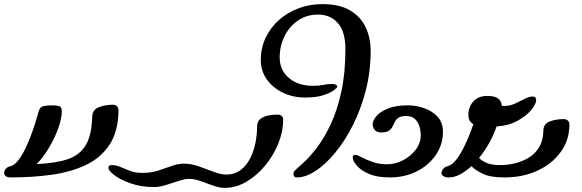

<svg xmlns="http://www.w3.org/2000/svg" viewBox="-108 -864 2836 935"><path d="M-54 0Q-73 0 -80.5 -6.5Q-88 -13 -88 -22Q-88 -32 -80 -41.5Q-72 -51 -62 -53Q-39 -57 -18 -84.5Q3 -112 21.5 -153Q40 -194 55 -238.5Q70 -283 80 -321Q86 -344 105.5 -347.5Q125 -351 146 -351Q166 -351 179.5 -347.5Q193 -344 193 -322Q193 -289 177 -243Q161 -197 133.5 -149.5Q106 -102 71 -65Q162 -69 221 -88.5Q280 -108 309.5 -157Q339 -206 341 -297Q343 -330 373.5 -342Q404 -354 441 -354Q452 -354 460.5 -347.5Q469 -341 469 -326Q468 -224 425.5 -159.5Q383 -95 310 -60.5Q237 -26 143.5 -13Q50 0 -54 0Z M986 51Q961 51 930.5 40Q900 29 869.5 18Q839 7 813 7Q793 7 762.5 17Q732 27 700 37Q668 47 642 47Q580 47 529.5 29.5Q479 12 449.5 -10.5Q420 -33 420 -47Q420 -60 434 -60Q458 -60 479.5 -50.5Q501 -41 526 -31.5Q551 -22 585 -22Q628 -22 662 -33Q696 -44 727 -55.5Q758 -67 789 -67Q823 -67 860 -54Q897 -41 932 -27.5Q967 -14 995 -14Q1034 -14 1062.5 -35Q1091 -56 1109 -90.5Q1127 -125 1135.5 -166.5Q1144 -208 1144 -248Q1144 -271 1158.5 -283.5Q1173 -296 1196 -301Q1219 -306 1244 -306Q1255 -306 1263 -300Q1271 -294 1271 -281Q1271 -224 1247.5 -165.5Q1224 -107 1183.5 -58Q1143 -9 1092 21Q1041 51 986 51Z M1338 0Q1321 0 1321 -18Q1321 -27 1328.5 -34Q1336 -41 1341 -46Q1352 -55 1379 -80.5Q1406 -106 1439 -150Q1472 -194 1503 -260Q1534 -326 1554 -416.5Q1574 -507 1574 -625Q1574 -710 1537.5 -751.5Q1501 -793 1441 -793Q1385 -793 1343 -764Q1301 -735 1277.5 -687.5Q1254 -640 1254 -584Q1254 -523 1298.5 -484.5Q1343 -446 1418 -446Q1444 -446 1465.5 -450.5Q1487 -455 1509 -455Q1534 -455 1534 -441Q1534 -437 1517 -424Q1500 -411 1465.5 -400Q1431 -389 1378 -389Q1319 -389 1270 -412.5Q1221 -436 1191.5 -477Q1162 -518 1162 -572Q1162 -631 1186 -681Q1210 -731 1251.5 -767.5Q1293 -804 1347 -824Q1401 -844 1462 -844Q1545 -844 1596.5 -813.5Q1648 -783 1672.5 -731.5Q1697 -680 1697 -616Q1697 -516 1673.5 -424.5Q1650 -333 1611 -255.5Q1572 -178 1524.5 -120.5Q1477 -63 1428.5 -31.5Q1380 0 1338 0Z M1790 0Q1728 0 1688 -17.5Q1648 -35 1629 -58Q1610 -81 1610 -96Q1610 -110 1622 -110Q1631 -110 1652.5 -98.5Q1674 -87 1706 -75.5Q1738 -64 1777 -64Q1817 -64 1854.5 -83.5Q1892 -103 1916.5 -135Q1941 -167 1941 -206Q1941 -227 1934.5 -248.5Q1928 -270 1912.5 -284.5Q1897 -299 1870 -299Q1845 -299 1833 -291Q1821 -283 1815 -271Q1809 -259 1803 -247Q1797 -235 1785 -227Q1773 -219 1748 -219Q1729 -219 1718 -230Q1707 -241 1707 -258Q1707 -277 1725 -298.5Q1743 -320 1781 -335.5Q1819 -351 1878 -351Q1918 -351 1957 -337.5Q1996 -324 2022.5 -296Q2049 -268 2049 -222Q2049 -160 2014.5 -109.5Q1980 -59 1921.5 -29.5Q1863 0 1790 0Z M2076 0Q2062 0 2052 -5.5Q2042 -11 2042 -22Q2042 -32 2050 -41.5Q2058 -51 2068 -53Q2074 -55 2080 -58Q2086 -61 2093 -65Q2113 -81 2131.5 -111.5Q2150 -142 2167 -181Q2184 -220 2197 -259Q2190 -264 2181.5 -273Q2173 -282 2173 -308Q2173 -328 2182.5 -348.5Q2192 -369 2212.5 -383Q2233 -397 2265 -397Q2278 -397 2293 -394.5Q2308 -392 2320.5 -382Q2333 -372 2336 -349Q2339 -348 2342 -348Q2345 -348 2348 -348Q2375 -348 2400 -359.5Q2425 -371 2447 -382.5Q2469 -394 2486 -394Q2503 -394 2503 -377Q2503 -358 2479.5 -329Q2456 -300 2412.5 -276Q2369 -252 2310 -248Q2298 -211 2275.5 -170Q2253 -129 2225 -95Q2239 -80 2263.5 -70Q2288 -60 2328 -60Q2363 -60 2399 -68.5Q2435 -77 2466.5 -96Q2498 -115 2517.5 -147Q2537 -179 2538 -226Q2538 -261 2569 -272.5Q2600 -284 2637 -284Q2648 -284 2656.5 -277.5Q2665 -271 2665 -258Q2665 -183 2623 -124.5Q2581 -66 2509.5 -33Q2438 0 2349 0Q2281 0 2244.5 -17Q2208 -34 2188 -55Q2161 -30 2133 -15Q2105 0 2076 0Z"/></svg>

Font: Solitreo
Style: Regular
Weight: 400
Designer: Nathan Gross, Bryan Kirschen, Binghamton University
Foundry: Eli Heuer
Version: Version 1.100; ttfautohint (v1.8.4.7-5d5b)